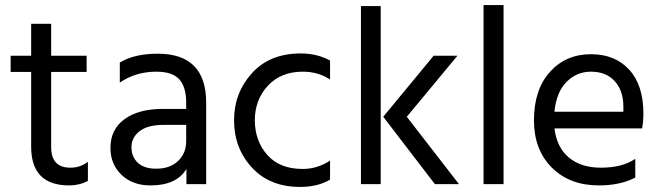

<svg xmlns="http://www.w3.org/2000/svg" viewBox="-20 -727 2607 758"><path d="M327 -13Q294 5 253 5Q103 5 103 -148V-443H22V-507H103V-633H182V-507H322V-443H182V-146Q182 -65 258 -65Q297 -65 327 -88Z M597 -61Q651 -61 683 -91.5Q715 -122 715 -169V-234H627Q563 -234 531 -209Q499 -184 499 -146Q499 -108 524 -84.5Q549 -61 597 -61ZM716 -60Q677 5 574 5Q503 5 459.5 -37Q416 -79 416 -143Q416 -216 471.5 -256.5Q527 -297 623 -297H715V-323Q715 -383 688 -413.5Q661 -444 597 -444Q516 -444 453 -401V-480Q510 -515 603 -515Q794 -515 794 -321V0H716Z M1283 -18Q1235 11 1165 11Q1045 11 974.5 -65.5Q904 -142 904 -252Q904 -360 974.5 -438Q1045 -516 1167 -516Q1232 -516 1283 -488V-413Q1237 -444 1175 -444Q1089 -444 1037.5 -388.5Q986 -333 986 -251Q987 -169 1036 -114.5Q1085 -60 1175 -60Q1233 -60 1283 -93Z M1483 0H1405V-703H1483ZM1586 -266 1792 0H1697L1493 -266L1692 -507H1786Z M1968 0H1889V-707H1968Z M2488 -26Q2429 5 2344 5Q2229 5 2158.5 -65.5Q2088 -136 2088 -252Q2088 -373 2151 -443Q2214 -513 2313 -513Q2408 -513 2464 -452Q2520 -391 2520 -279Q2520 -247 2515 -220H2169Q2178 -145 2226 -105Q2274 -65 2352 -65Q2437 -65 2488 -100ZM2313 -444Q2256 -444 2216 -403Q2176 -362 2169 -286H2441V-306Q2441 -369 2407 -406.5Q2373 -444 2313 -444Z"/></svg>

Font: Hind Siliguri
Style: Regular
Weight: 400
Designer: Jyotish Sonowal
Foundry: Indian Type Foundry
Version: Version 1.000;PS 1.0;hotconv 1.0.86;makeotf.lib2.5.63406; tt